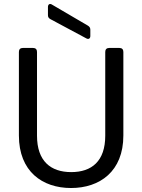

<svg xmlns="http://www.w3.org/2000/svg" viewBox="-20 -938 715 965"><path d="M75 -677V-257C75 -76 193 7 337 7C481 7 600 -76 600 -257V-677C600 -690 593 -697 580 -697H529C516 -697 509 -690 509 -677V-256C509 -128 441 -73 338 -73C235 -73 166 -128 166 -256V-677C166 -690 159 -697 146 -697H95C82 -697 75 -690 75 -677ZM221 -903V-862C221 -853 224 -847 233 -842L414 -745C425 -739 434 -744 434 -757V-789C434 -798 430 -804 422 -809L241 -915C230 -922 221 -916 221 -903Z"/></svg>

Font: Arvore Sans
Style: Regular
Weight: 400
Designer: Jonny Pinhorn (Latin) Dan Schunck (customization for Arvore)
Version: Version 1.000;Glyphs 3.3 (3305)